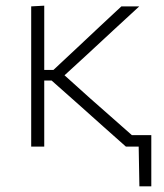

<svg xmlns="http://www.w3.org/2000/svg" viewBox="-20 -517 578 677"><path d="M90 0V-494.5L136 -497V-270.5H168.5L252.5 -349Q291 -385.5 330.2 -422Q369.5 -458.5 408 -494.5H471Q424.5 -451.5 378 -408.8Q331.5 -366 286 -323.5L207.5 -251.5L297 -171Q334 -138.5 371 -105.8Q408 -73 445 -40.5H513.5V140H471.5L469 0H424Q384 -35.5 343.8 -71.2Q303.5 -107 263.5 -143L162 -233H136V0Z"/></svg>

Font: Commissioner ExtraLight
Style: Regular
Weight: 200
Designer: Kostas Bartsokas
Foundry: Kostas Bartsokas
Version: Version 1.000; ttfautohint (v1.8.3)